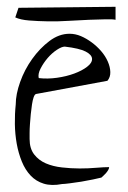

<svg xmlns="http://www.w3.org/2000/svg" viewBox="-20 -531 369 554"><path d="M25.4 -229.5Q25.4 -258.8 38.1 -294.4Q50.8 -330.1 72.8 -360.8Q94.7 -391.6 122.6 -412.6Q150.4 -433.6 180.7 -433.6Q197.3 -433.6 213.4 -426.8Q229.5 -419.9 244.6 -408.7Q259.8 -397.5 272 -383.3Q284.2 -369.1 291 -353.5Q297.9 -337.9 298.3 -323.2Q298.8 -308.6 290 -297.9L84 -259.8Q80.1 -258.8 77.1 -250.5Q74.2 -242.2 72.3 -229.5Q70.3 -216.8 68.8 -201.7Q67.4 -186.5 66.4 -172.4Q65.4 -158.2 65.4 -147Q65.4 -135.7 65.4 -129.9Q65.4 -102.5 78.6 -85.4Q91.8 -68.4 112.3 -59.6Q132.8 -50.8 158.7 -47.9Q184.6 -44.9 210 -44.9Q235.4 -44.9 257.8 -46.9Q280.3 -48.8 294.9 -48.8Q294.9 -44.9 292 -40Q289.1 -35.2 285.2 -30.8Q281.2 -26.4 277.3 -22.9Q273.4 -19.5 272.5 -18.6Q264.6 -16.6 248.5 -13.2Q232.4 -9.8 214.4 -6.8Q196.3 -3.9 180.7 -2Q165 0 159.2 0Q128.9 5.9 106.4 -1Q84 -7.8 68.4 -24.4Q52.7 -41 43 -64.9Q33.2 -88.9 28.3 -116.2Q23.4 -143.6 22.9 -172.9Q22.5 -202.1 25.4 -229.5ZM167 -396.5Q158.2 -396.5 144 -387.2Q129.9 -377.9 117.7 -363.8Q105.5 -349.6 97.2 -333.5Q88.9 -317.4 91.8 -305.7Q117.2 -302.7 144.5 -306.6Q171.9 -310.5 194.3 -318.8Q216.8 -327.1 231.4 -338.4Q246.1 -349.6 245.6 -361.3Q245.1 -373 227.1 -382.3Q209 -391.6 167 -396.5ZM33.4 -508.5 313.4 -511.4V-473.9Q305.6 -475.8 285 -475.3Q264.4 -474.8 237.2 -473.9Q210 -472.9 178.9 -470.9Q147.8 -468.9 118.2 -469.4Q88.7 -469.9 63.8 -471.9Q38.9 -473.9 24.1 -480.8Z"/></svg>

Font: Annie Use Your Telescope
Style: Regular
Weight: 400
Version: Version 1.003 2001